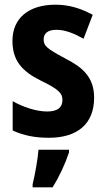

<svg xmlns="http://www.w3.org/2000/svg" viewBox="-20 -577 451 818"><path d="M381 -161C381 -249 331 -291 256 -329C180 -370 166 -381 166 -409C166 -435 184 -450 220 -450C260 -450 298 -433 336 -412L375 -514C323 -542 273 -557 216 -557C103 -557 33 -500 33 -403C33 -319 74 -273 153 -234C234 -195 246 -178 246 -151C246 -119 225 -102 181 -102C133 -102 76 -122 34 -146V-21C80 0 128 10 188 10C311 10 381 -50 381 -161ZM274 72V61H144C141 102 128 172 119 208V221H204C233 175 258 121 274 72Z"/></svg>

Font: Noto Sans Armenian Condensed
Style: Regular
Weight: 400
Width: 3
Designer: Monotype Design Team
Foundry: Monotype Imaging Inc.
Version: Version 2.008